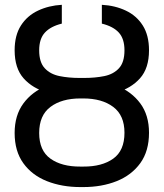

<svg xmlns="http://www.w3.org/2000/svg" viewBox="-20 -757 671 787"><path d="M309.6 -430.7H321.3Q397.5 -430.7 458.5 -406Q519.5 -381.3 555.2 -333Q590.8 -284.7 590.8 -212.9Q590.8 -137.7 555.2 -88.4Q519.5 -39.1 458.5 -14.6Q397.5 9.8 321.3 9.8H309.6Q233.9 9.8 172.6 -14.4Q111.3 -38.6 75.7 -87.9Q40 -137.2 40 -211.9Q40 -284.2 75.7 -332.8Q111.3 -381.3 172.6 -406Q233.9 -430.7 309.6 -430.7ZM321.3 -353.5H309.6Q232.9 -353.5 186.8 -318.8Q140.6 -284.2 140.6 -211.9Q140.6 -139.6 186.8 -106.7Q232.9 -73.7 309.6 -74.2H321.3Q397.9 -73.7 444.1 -106.7Q490.2 -139.6 490.2 -212.9Q490.2 -284.2 444.1 -318.8Q397.9 -353.5 321.3 -353.5ZM305.7 -437.5H325.2Q370.1 -437.5 407.5 -445.1Q444.8 -452.6 467.5 -477.1Q490.2 -501.5 490.2 -550.8Q490.2 -598.1 467 -623.5Q443.8 -648.9 397.5 -660.2V-737.3Q451.7 -734.4 495.6 -713.6Q539.6 -692.9 565.2 -652.6Q590.8 -612.3 590.8 -550.8Q590.8 -477.1 553.7 -435.8Q516.6 -394.5 456.1 -377.7Q395.5 -360.8 325.2 -360.4H305.7Q234.9 -360.8 174.3 -377.7Q113.8 -394.5 76.9 -435.8Q40 -477.1 40 -550.8Q40 -612.3 65.9 -652.6Q91.8 -692.9 136 -713.6Q180.2 -734.4 233.4 -737.3V-660.2Q187.5 -648.9 164.1 -623.5Q140.6 -598.1 140.6 -550.8Q140.6 -501.5 163.6 -477.1Q186.5 -452.6 224.1 -445.1Q261.7 -437.5 305.7 -437.5Z"/></svg>

Font: GitLab Sans
Style: Regular
Weight: 400
Designer: Rasmus Andersson
Foundry: Modifications by GitLab B.V., manufactured by rsms
Version: Version 4.000;git-c8fb6b7